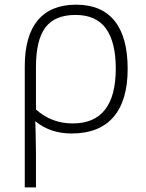

<svg xmlns="http://www.w3.org/2000/svg" viewBox="-20 -561 624 821"><path d="M291 -33.2Q474.6 -33.2 475.1 -267.1Q475.1 -380.4 433.3 -438.7Q391.6 -497.1 302.7 -497.1Q213.9 -497.1 173.8 -443.1Q133.8 -389.2 133.8 -274.9V-92.8Q200.2 -33.2 291 -33.2ZM286.1 9.8Q195.3 9.8 131.8 -42H130.9L132.3 3.9L133.8 95.2V240.2H85.9V-276.9Q85.9 -407.7 141.6 -474.4Q197.3 -541 305.7 -541Q414.1 -541 470 -471.7Q525.9 -402.3 525.9 -266.6Q525.9 -130.9 465.1 -60.5Q404.3 9.8 286.1 9.8Z"/></svg>

Font: OpenSans-Light
Style: Regular
Weight: 300
Foundry: Ascender Corporation
Version: Version 1.10